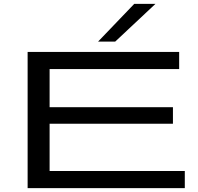

<svg xmlns="http://www.w3.org/2000/svg" viewBox="-20 -967 1019 987"><path d="M122 0V-700H901V-612H235V-416H869V-331H235V-88H930V0ZM484 -753 670 -947H779L572 -753Z"/></svg>

Font: Georama ExtraExtended
Style: Regular
Weight: 400
Width: 8
Designer: Jean-Baptiste Levee
Foundry: Production Type
Version: Version 1.000